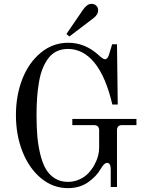

<svg xmlns="http://www.w3.org/2000/svg" viewBox="-20 -950 760 988"><path d="M582 -722.2 585.9 -412.1H558.1Q524.4 -555.7 466.3 -627Q408.2 -698.2 330.1 -698.2Q297.9 -698.2 272.5 -686.3Q247.1 -674.3 229.5 -651.1Q211.9 -627.9 199.7 -597.9Q187.5 -567.9 180.7 -528.1Q173.8 -488.3 170.9 -447.3Q168 -406.2 168 -356.9Q168 -297.4 172.1 -249.3Q176.3 -201.2 187.3 -156Q198.2 -110.8 215.8 -80.6Q233.4 -50.3 262.2 -32.2Q291 -14.2 329.1 -14.2Q360.8 -14.2 388.2 -26.4Q415.5 -38.6 433.8 -57.9Q452.1 -77.1 465.3 -100.8Q478.5 -124.5 484.4 -147Q490.2 -169.4 490.2 -189V-278.8Q490.2 -306.2 462.9 -306.2H352.1V-337.9H682.1V-306.2H608.9Q594.7 -306.2 588.4 -299.6Q582 -293 582 -278.8V12.2H549.8V-78.1Q549.8 -111.8 530.8 -111.8Q516.1 -111.8 499 -82Q476.6 -42.5 433.3 -12.2Q390.1 18.1 329.1 18.1Q252.9 18.1 191.4 -32.7Q129.9 -83.5 95.9 -169.2Q62 -254.9 62 -357.9Q62 -459.5 95.2 -543.9Q128.4 -628.4 190.4 -679.2Q252.4 -730 331.1 -730Q417.5 -730 486.8 -667Q510.7 -645 520 -645Q526.9 -645 532.2 -651.4Q537.6 -657.7 540 -666L557.1 -722.2ZM336.9 -762.2 321.8 -774.9 405.8 -897.9Q427.7 -930.2 450.2 -930.2Q465.8 -930.2 475.3 -920.9Q484.9 -911.6 484.9 -897Q484.9 -874 459 -855Z"/></svg>

Font: Flanker Steampunk
Style: Regular
Weight: 400
Designer: Alexey Kryukov, Leonardo Di Lena
Foundry: Alexey Kryukov, Leonardo Di Lena
Version: 1.210